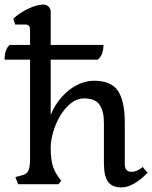

<svg xmlns="http://www.w3.org/2000/svg" viewBox="-46 -803 663 837"><path d="M484 14Q443 14 425 -10.5Q407 -35 407 -92V-268Q407 -320 387.5 -347Q368 -374 321 -374Q289 -374 262 -352Q235 -330 215.5 -296.5Q196 -263 185.5 -226.5Q175 -190 175 -160Q175 -114 182.5 -85.5Q190 -57 209 -31L221 -15L209 0H33L21 -31L43 -37Q69 -42 77 -57.5Q85 -73 85 -111V-543H-26Q-26 -588 -4 -607H85V-675Q85 -696 65 -696H20L12 -722Q41 -748 78 -765.5Q115 -783 143 -783Q157 -783 166 -774Q175 -765 175 -750V-607H405Q405 -563 380 -543H175V-302Q193 -346 222.5 -379.5Q252 -413 289 -432Q326 -451 364 -451Q439 -451 468.5 -406.5Q498 -362 498 -268V-88Q498 -54 527 -54Q552 -54 576 -75L597 -50Q570 -21 540 -3.5Q510 14 484 14Z"/></svg>

Font: Gabriela
Style: Regular
Weight: 400
Designer: Eduardo Rodriguez Tunni
Foundry: Eduardo Rodriguez Tunni
Version: Version 2.001;gftools[0.9.26]